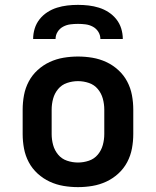

<svg xmlns="http://www.w3.org/2000/svg" viewBox="-20 -760 640 788"><path d="M300 8Q270 8 240.5 3Q211 -2 184 -14.5Q157 -27 134.5 -47.5Q112 -68 98 -94.5Q84 -121 78.5 -150.5Q73 -180 73 -210V-310Q73 -340 78.5 -369.5Q84 -399 98 -425.5Q112 -452 134.5 -472.5Q157 -493 184 -505.5Q211 -518 240.5 -523Q270 -528 300 -528Q330 -528 359.5 -523Q389 -518 416 -505.5Q443 -493 465.5 -472.5Q488 -452 502 -425.5Q516 -399 521.5 -369.5Q527 -340 527 -310V-210Q527 -180 521.5 -150.5Q516 -121 502 -94.5Q488 -68 465.5 -47.5Q443 -27 416 -14.5Q389 -2 359.5 3Q330 8 300 8ZM300 -93Q323 -93 345 -100.5Q367 -108 381.5 -125.5Q396 -143 402 -165Q408 -187 408 -210V-310Q408 -333 402 -355Q396 -377 381.5 -394.5Q367 -412 345 -419.5Q323 -427 300 -427Q277 -427 255 -419.5Q233 -412 218.5 -394.5Q204 -377 198 -355Q192 -333 192 -310V-210Q192 -187 198 -165Q204 -143 218.5 -125.5Q233 -108 255 -100.5Q277 -93 300 -93ZM116 -600Q116 -622 122.5 -643Q129 -664 142.5 -681Q156 -698 174.5 -710Q193 -722 214 -728.5Q235 -735 256.5 -737.5Q278 -740 300 -740Q322 -740 343.5 -737.5Q365 -735 386 -728.5Q407 -722 425.5 -710Q444 -698 457.5 -681Q471 -664 477.5 -643Q484 -622 484 -600H392Q392 -616 383.5 -629.5Q375 -643 361 -650.5Q347 -658 331.5 -660Q316 -662 300 -662Q284 -662 268.5 -660Q253 -658 239 -650.5Q225 -643 216.5 -629.5Q208 -616 208 -600Z"/></svg>

Font: Iosevka Aile
Style: Bold
Weight: 700
Designer: Belleve Invis
Foundry: Belleve Invis
Version: Version 28.0.1; ttfautohint (v1.8.4)